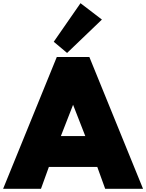

<svg xmlns="http://www.w3.org/2000/svg" viewBox="-40 -1182 916 1202"><path d="M-20.5 0 315.5 -825H519.5L855.5 0H618.5L569 -137H266L216.5 0ZM341 -330H494L417.5 -526ZM380 -850.5 296.5 -920.5 464 -1162 598 -1059.5Z"/></svg>

Font: Spartan Thin Black
Style: Regular
Weight: 900
Version: Version 1.004